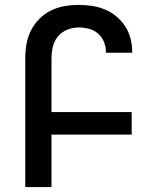

<svg xmlns="http://www.w3.org/2000/svg" viewBox="-20 -763 640 783"><path d="M83 0V-525Q83 -554 88 -583Q93 -612 106 -638Q119 -664 140 -685.5Q161 -707 187.5 -720Q214 -733 243 -738Q272 -743 301 -743Q328 -743 355 -739Q382 -735 407.5 -724.5Q433 -714 454 -696.5Q475 -679 490 -656.5Q505 -634 512 -607Q519 -580 519 -553V-548H412V-551Q412 -572 404 -592Q396 -612 380 -626Q364 -640 343 -645.5Q322 -651 301 -651Q277 -651 254.5 -642Q232 -633 216.5 -614.5Q201 -596 195.5 -572.5Q190 -549 190 -525V-306H517V-214H190V0Z"/></svg>

Font: Iosevka Semibold Extended
Style: Regular
Weight: 600
Width: 7
Monospace: yes
Designer: Belleve Invis
Foundry: Belleve Invis
Version: Version 32.5.0; ttfautohint (v1.8.4)